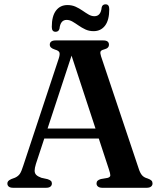

<svg xmlns="http://www.w3.org/2000/svg" viewBox="-20 -892 764 912"><path d="M173.5 -281.5H470L473 -234H169.5ZM226.5 -20.5Q226.5 -11.5 219.8 -5.8Q213 0 198.5 0H43Q28.5 0 21.8 -5.5Q15 -11 15 -20.5Q15 -27 19 -31.8Q23 -36.5 34 -41.5L51.5 -48Q66.5 -55 74.2 -66.2Q82 -77.5 91 -106.5L259 -614Q265.5 -634 262.2 -642.8Q259 -651.5 241 -656.5Q227.5 -661 222 -666.5Q216.5 -672 216.5 -680Q216.5 -689.5 223.5 -694.8Q230.5 -700 244.5 -700H470Q484.5 -700 491 -694.8Q497.5 -689.5 497.5 -680Q497.5 -671.5 492.2 -666Q487 -660.5 474 -657Q460 -653.5 457.5 -646.8Q455 -640 460 -624.5L638 -93.5Q645 -71 654.2 -60Q663.5 -49 680.5 -44.5Q694.5 -39.5 699.5 -34.2Q704.5 -29 704.5 -20.5Q704.5 -11.5 697.5 -5.8Q690.5 0 676 0H466.5Q452.5 0 445.5 -5.8Q438.5 -11.5 438.5 -20.5Q438.5 -28.5 443.5 -33.5Q448.5 -38.5 459 -41.5L491 -47Q504 -50.5 504 -59.2Q504 -68 497.5 -87L313.5 -647L329 -655.5L150.5 -113Q144.5 -93.5 144.5 -81.2Q144.5 -69 152.2 -61.2Q160 -53.5 176.5 -47.5L206 -41Q216.5 -37.5 221.5 -33Q226.5 -28.5 226.5 -20.5ZM424.5 -744Q403 -744 385.5 -752.2Q368 -760.5 353 -771Q338 -781.5 324.2 -789.5Q310.5 -797.5 296.5 -797.5Q267 -797.5 262.5 -755.5Q258.5 -741 244 -741Q226 -741 226 -764Q226 -815.5 246 -841.8Q266 -868 300.5 -868Q322 -868 339.5 -860Q357 -852 372 -841.5Q387 -831 400.8 -823Q414.5 -815 428.5 -815Q459 -815 463 -857Q466.5 -871.5 481.5 -871.5Q499 -871.5 499 -848.5Q499 -796.5 479 -770.2Q459 -744 424.5 -744Z"/></svg>

Font: Fraunces Medium
Style: Regular
Weight: 500
Version: Version 1.000;[b76b70a41]